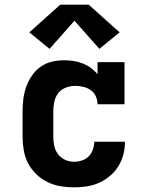

<svg xmlns="http://www.w3.org/2000/svg" viewBox="-20 -797 640 825"><path d="M298 8Q268 8 239 3Q210 -2 183.5 -15Q157 -28 135.5 -49Q114 -70 100.5 -96Q87 -122 82 -151.5Q77 -181 77 -210V-320Q77 -347 80.5 -373.5Q84 -400 93 -425Q102 -450 117.5 -472.5Q133 -495 155 -510.5Q177 -526 203 -532Q229 -538 256 -538Q276 -538 296 -535Q316 -532 335 -524.5Q354 -517 370.5 -505Q387 -493 399 -478V-530H515V-349H399Q399 -367 391.5 -383.5Q384 -400 369.5 -410Q355 -420 338 -424Q321 -428 303 -428Q283 -428 263 -420.5Q243 -413 230.5 -397Q218 -381 213.5 -360.5Q209 -340 209 -320V-210Q209 -190 213 -170.5Q217 -151 229 -135Q241 -119 259.5 -110.5Q278 -102 298 -102Q315 -102 332 -107.5Q349 -113 361 -125Q373 -137 379 -154Q385 -171 385 -188Q385 -188 385 -188Q385 -188 385 -188H517Q517 -188 517 -188Q517 -188 517 -188Q517 -160 510 -133Q503 -106 488.5 -82.5Q474 -59 452.5 -41Q431 -23 405.5 -11.5Q380 0 352.5 4Q325 8 298 8ZM193 -587 106 -658 239 -777H361L494 -658L407 -587L300 -708Z"/></svg>

Font: Iosevka Curly Slab XBdEx
Style: Regular
Weight: 800
Width: 7
Monospace: yes
Designer: Belleve Invis
Foundry: Belleve Invis
Version: Version 11.0.0; ttfautohint (v1.8.3)